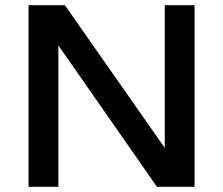

<svg xmlns="http://www.w3.org/2000/svg" viewBox="-20 -720 860 740"><path d="M615 -700V-150L230 -700H90V0H205V-545L585 0H730V-700Z"/></svg>

Font: Goli Medium
Style: Regular
Weight: 500
Designer: jaikishan Patel
Foundry: MagicType
Version: Version 1.000;Glyphs 3.2 (3242)